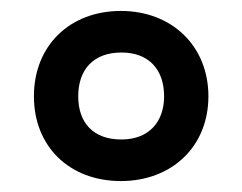

<svg xmlns="http://www.w3.org/2000/svg" viewBox="-20 -744 443 351"><path d="M201 -413C294 -413 361 -476 361 -568C361 -660 294 -724 201 -724C107 -724 42 -660 42 -568C42 -476 107 -413 201 -413ZM202 -489C150 -489 123 -520 123 -568C123 -616 150 -648 202 -648C252 -648 280 -617 280 -568C280 -521 252 -489 202 -489Z"/></svg>

Font: Noto Sans Myanmar UI SemiCondensed SemiBold
Style: Regular
Weight: 600
Width: 4
Designer: Monotype Design Team
Foundry: Monotype Imaging Inc.
Version: Version 2.103